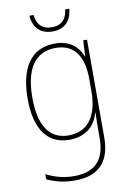

<svg xmlns="http://www.w3.org/2000/svg" viewBox="-102 -778 729 1081"><g transform="rotate(-10 262.0 -238.0)"><path d="M373 -717H349C344 -666 317 -631 259 -631C203 -631 173 -665 169 -717H145C150 -645 193 -607 259 -607C326 -607 367 -647 373 -717ZM258 -538C120 -538 54 -431 54 -258C54 -79 125 10 246 10C335 10 394 -37 415 -115H417C415 -75 415 -51 415 -15V29C415 148 363 216 237 216C173 216 121 199 78 177V206C120 226 170 241 237 241C383 241 441 160 441 29V-528H419L415 -438H413C390 -493 346 -538 258 -538ZM258 -513C376 -513 415 -422 415 -307V-237C415 -132 380 -15 246 -15C139 -15 81 -97 81 -258C81 -415 134 -513 258 -513Z"/></g></svg>

Font: Noto Sans Sinhala UI SemiCondensed Thin
Style: Regular
Weight: 100
Width: 4
Designer: Jelle Bosma - Monotype Design Team
Foundry: Monotype Imaging Inc.
Version: Version 2.006